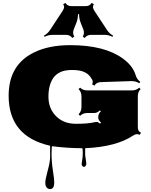

<svg xmlns="http://www.w3.org/2000/svg" viewBox="-20 -975 1012 1291"><path d="M554.2 -933.6Q584 -933.6 595.7 -955.1L610.8 -947.3Q604 -933.1 605.5 -923.8Q606.9 -914.6 615.7 -900.9L699.2 -773.9Q715.8 -748.5 740.7 -735.4L735.8 -727.5Q711.9 -740.7 681.2 -740.7H593.8Q564 -740.7 549.8 -719.7L536.6 -729Q550.3 -750.5 540 -777.8L522 -823.2Q511.7 -850.6 511.7 -879.9H504.4Q504.4 -850.6 494.1 -823.2L476.1 -777.8Q465.8 -750.5 479.5 -729L465.8 -719.7Q451.7 -740.7 422.4 -740.7H335Q304.2 -740.7 280.3 -727.5L275.4 -735.4Q300.3 -748.5 316.9 -773.9L400.4 -900.9Q409.2 -914.6 410.6 -923.8Q412.1 -933.1 405.3 -947.3L420.4 -955.1Q432.1 -933.6 461.9 -933.6ZM659.2 -151.4Q640.6 -166 640.6 -185.5V-189.5Q640.6 -209 658.2 -226.6L651.4 -232.9Q633.8 -215.3 614.7 -215.3H567.4Q537.6 -215.3 518.6 -196.3L508.3 -206.5Q527.8 -226.1 527.8 -254.9V-327.1Q527.8 -356.4 508.3 -376L518.6 -385.7Q537.1 -367.2 567.4 -367.2H867.2Q897.5 -367.2 916 -385.7L925.3 -376Q906.7 -357.4 906.7 -327.1V-122.6Q906.7 -107.4 910.9 -98.4Q915 -89.4 927.7 -82.5L919.9 -68.4Q911.1 -72.8 900.1 -72.8Q889.2 -72.8 875 -63.5Q761.7 12.2 552.7 21.5V68.4L560.5 122.6Q560.5 134.3 555.7 140.6Q550.8 147 544.7 147Q538.6 147 533.7 141.1Q528.8 135.3 528.8 129.6Q528.8 124 530.8 114.3Q536.6 84 536.6 52.7Q536.6 21.5 532.2 21.5Q436.5 21.5 331.1 8.3Q326.7 6.8 326.7 60.5Q326.7 114.3 335.7 171.4Q344.7 228.5 344.7 251Q344.7 296.4 316.9 296.4Q303.7 296.4 294.2 286.1Q284.7 275.9 284.7 253.2Q284.7 230.5 300.8 172.1Q316.9 113.8 316.9 81.1V4.9Q38.1 -57.6 38.1 -331.5Q38.1 -540 210 -623Q309.1 -671.4 452.1 -671.4Q683.1 -671.4 806.6 -581.1Q873.5 -532.2 892.1 -469.7Q900.9 -440.4 923.3 -424.8L916 -415Q896 -429.7 863.3 -429.7L657.2 -422.9Q626.5 -420.9 615.7 -399.4L599.6 -407.2Q603.5 -415.5 603.5 -426.3Q603.5 -437 586.9 -459.2Q570.3 -481.4 541.3 -492.9Q512.2 -504.4 464.6 -504.4Q417 -504.4 387.2 -490.7Q357.4 -477.1 339.8 -453.1Q305.7 -404.8 305.7 -325.2Q305.7 -245.6 356.7 -194.1Q407.7 -142.6 490.2 -142.6Q572.8 -142.6 615.7 -153.3Q623.5 -155.3 630.9 -155.3Q638.2 -155.3 653.3 -143.6Z"/></svg>

Font: Nosifer
Style: Regular
Weight: 400
Version: Version 001.002